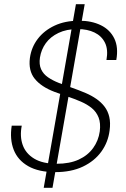

<svg xmlns="http://www.w3.org/2000/svg" viewBox="-20 -811 602 918"><path d="M189 87 343 -791H385L231 87ZM244 12Q165 12 115 -16.5Q65 -45 45.5 -95Q26 -145 36 -210H84Q74 -159 88.5 -118Q103 -77 143.5 -52.5Q184 -28 251 -28Q313 -28 356.5 -48Q400 -68 425.5 -103.5Q451 -139 457 -183Q462 -222 451.5 -249Q441 -276 419 -294Q397 -312 367 -325Q337 -338 304.5 -349Q272 -360 240 -372Q177 -396 146 -434.5Q115 -473 123 -534Q130 -585 160.5 -625Q191 -665 241 -688.5Q291 -712 358 -712Q418 -712 462 -690.5Q506 -669 526.5 -627Q547 -585 536 -524H489Q498 -574 482 -606.5Q466 -639 432 -655.5Q398 -672 351 -672Q298 -672 259.5 -653.5Q221 -635 199 -604.5Q177 -574 171 -536Q166 -503 176.5 -480Q187 -457 209.5 -441.5Q232 -426 261.5 -414.5Q291 -403 324 -391.5Q357 -380 390 -366Q418 -354 441 -338Q464 -322 480 -301Q496 -280 502.5 -252Q509 -224 504 -187Q497 -131 464.5 -86Q432 -41 376.5 -14.5Q321 12 244 12Z"/></svg>

Font: DM Sans 12pt ExtraLight
Style: Italic
Weight: 250
Italic angle: -10°
Version: Version 4.004;gftools[0.9.30]